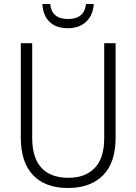

<svg xmlns="http://www.w3.org/2000/svg" viewBox="-20 -1023 682 960"><path d="M558 -333Q558 -210 495 -146.5Q432 -83 320 -83Q206 -83 145 -147.5Q84 -212 84 -335V-807H141V-335Q141 -233 187.5 -183.5Q234 -134 322 -134Q407 -134 454 -183.5Q501 -233 501 -331V-807H558ZM449 -1003Q445 -947 411 -914.5Q377 -882 319 -882Q261 -882 228 -913.5Q195 -945 192 -1003H231Q238 -928 320 -928Q402 -928 410 -1003Z"/></svg>

Font: Noto Sans Telugu UI SemiCondensed Light
Style: Regular
Weight: 300
Width: 4
Designer: Jelle Bosma - Monotype Design Team
Foundry: Monotype Imaging Inc.
Version: Version 2.005; ttfautohint (v1.8.4.7-5d5b)